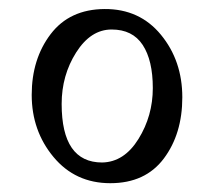

<svg xmlns="http://www.w3.org/2000/svg" viewBox="-20 -552 484 436"><path d="M217.5 -531.5Q297 -532 345.5 -473Q394 -414 394 -331Q394 -248 352 -192Q310 -136 230.5 -136Q151 -136 101.5 -195.5Q52 -255 52 -336.5Q52 -418 95 -474.5Q138 -531 217.5 -531.5ZM120 -316Q120 -183 212 -183Q262 -184 294.5 -236.5Q327 -289 327 -352Q327 -415 304 -450Q281 -485 233.5 -485Q186 -485 153 -433Q120 -381 120 -316Z"/></svg>

Font: Laila
Style: Regular
Weight: 400
Designer: Hitesh Malaviya
Foundry: Indian Type Foundry
Version: Version 1.302;PS 1.0;hotconv 1.0.78;makeotf.lib2.5.61930; tt